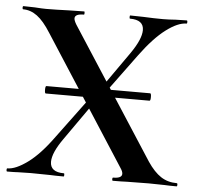

<svg xmlns="http://www.w3.org/2000/svg" viewBox="-48 -674 742 722"><g transform="rotate(5 323.5 -312.5)"><path d="M519 -326Q519 -312 515 -312H312V-340H515Q519 -340 519 -326ZM120 -319Q120 -333 124 -333H312V-305H124Q120 -305 120 -319ZM404 -12Q437 -12 437 -29Q437 -38 428 -51L117 -533Q90 -576 65 -594.5Q40 -613 12 -613Q9 -613 9 -619Q9 -625 12 -625L55 -624Q83 -622 97 -622Q132 -622 184 -624L241 -625Q243 -625 243 -619Q243 -613 241 -613Q207 -613 207 -596Q207 -588 216 -573L533 -83Q558 -46 584 -29Q610 -12 644 -12Q647 -12 647 -6Q647 0 644 0Q615 0 599 -1L539 -2L457 -1Q438 0 404 0Q401 0 401 -6Q401 -12 404 -12ZM5 -12Q36 -12 81 -45Q126 -78 175 -146L298 -312L316 -298L205 -140Q166 -85 166 -51Q166 -12 218 -12Q220 -12 220 -6Q220 0 218 0Q185 0 168 -1L94 -2L47 -1Q34 0 5 0Q2 0 2 -6Q2 -12 5 -12ZM317 -326 428 -484Q467 -540 467 -574Q467 -613 415 -613Q413 -613 413 -619Q413 -625 415 -625L465 -624Q505 -622 539 -622Q560 -622 586 -624L628 -625Q631 -625 631 -619Q631 -613 628 -613Q596 -613 551.5 -579.5Q507 -546 457 -478L335 -312Z"/></g></svg>

Font: Cormorant Infant
Style: Bold
Weight: 700
Designer: Christian Thalmann (Catharsis Fonts)
Foundry: Catharsis Fonts
Version: Version 4.000